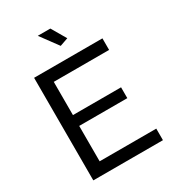

<svg xmlns="http://www.w3.org/2000/svg" viewBox="-216 -1034 1037 1151"><g transform="rotate(-30 302.5 -458.5)"><path d="M567 -80V0H85V-710H558V-630H175V-400H508V-325H175V-80ZM230 -917H317L376 -816L319 -796Z"/></g></svg>

Font: IngvarSans
Style: Regular
Weight: 500
Version: Version 3.000